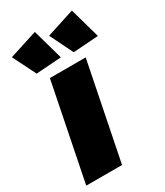

<svg xmlns="http://www.w3.org/2000/svg" viewBox="-193 -857 808 938"><g transform="rotate(-30 211.0 -388.0)"><path d="M318 -544 209 0H7L116 -544ZM165 -776 213 -605 71 -595 6 -725ZM374 -776 422 -605 280 -595 216 -725Z"/></g></svg>

Font: Gontserrat ExtraBold
Style: Italic
Weight: 800
Italic angle: -11.3°
Designer: Julieta Ulanovsky
Foundry: Julieta Ulanovsky
Version: Version 6.001